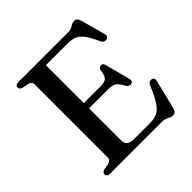

<svg xmlns="http://www.w3.org/2000/svg" viewBox="-195 -869 1037 1037"><g transform="rotate(-45 323.0 -351.0)"><path d="M205.5 -369.5H378.5Q409.5 -369.5 421.8 -381.2Q434 -393 438.5 -427.5Q440.5 -438 445.2 -443Q450 -448 457.5 -449Q473.5 -450.5 478.5 -431L516 -287.5Q518.5 -277 515.8 -270.8Q513 -264.5 504.5 -262Q496.5 -260 489.5 -262.5Q482.5 -265 477.5 -273Q465 -296.5 454.2 -308.5Q443.5 -320.5 430 -325Q416.5 -329.5 396 -329.5H205.5ZM56 -682Q56 -690.5 62 -695.2Q68 -700 80.5 -700H461Q476.5 -700 486.8 -705.2Q497 -710.5 506 -715.8Q515 -721 526 -721Q537.5 -721 543.8 -714.5Q550 -708 554.5 -693L593 -553Q596 -543 592.8 -536.2Q589.5 -529.5 580.5 -526.5Q570.5 -524 562.2 -527.8Q554 -531.5 549 -542Q531.5 -580.5 517 -603.8Q502.5 -627 487.2 -639Q472 -651 453.8 -655.2Q435.5 -659.5 411 -659.5H249.5V-84Q249.5 -62 263 -51.2Q276.5 -40.5 304.5 -40.5H425.5Q458 -40.5 480.8 -51Q503.5 -61.5 524.5 -93Q545.5 -124.5 571.5 -187Q575.5 -196 582.2 -199.5Q589 -203 597 -202Q607 -200.5 611.2 -193.5Q615.5 -186.5 612.5 -175L572 -10Q568 4.5 561.2 11.5Q554.5 18.5 541.5 18.5Q531.5 18.5 522.8 13.8Q514 9 503.5 4.5Q493 0 478 0H80.5Q68 0 62 -5Q56 -10 56 -18Q56 -33 75 -38L108 -44Q120 -47 126.5 -53.5Q133 -60 133 -71V-629Q133 -640 126.5 -646.5Q120 -653 108 -656L75 -662Q56 -667 56 -682Z"/></g></svg>

Font: Fraunces
Style: Regular
Weight: 400
Version: Version 1.000;[b76b70a41]